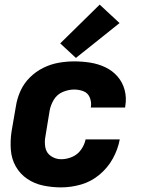

<svg xmlns="http://www.w3.org/2000/svg" viewBox="-20 -804 616 832"><path d="M245 8Q288 8 331.5 -4.5Q375 -17 411 -47Q447 -77 469 -117Q491 -157 499 -200H351Q346 -176 331 -155Q316 -134 292.5 -124Q269 -114 245 -114Q221 -114 201 -127.5Q181 -141 176.5 -165Q172 -189 177 -214L195 -324Q199 -348 213 -371.5Q227 -395 252 -405.5Q277 -416 301 -416Q323 -416 342 -408.5Q361 -401 369 -381.5Q377 -362 374 -341L373 -338H522Q523 -342 523 -345Q529 -381 520 -414.5Q511 -448 489 -473Q467 -498 436.5 -512.5Q406 -527 371.5 -532.5Q337 -538 301 -538Q268 -538 234 -532Q200 -526 167.5 -510Q135 -494 109 -468Q83 -442 68.5 -409.5Q54 -377 49 -344L30 -234Q24 -194 27 -154.5Q30 -115 48.5 -82.5Q67 -50 98 -29Q129 -8 167 0Q205 8 245 8ZM309 -553 498 -704 412 -784 241 -616Z"/></svg>

Font: Iosevka Sparkle Heavy Oblique
Style: Regular
Weight: 900
Italic angle: -9°
Designer: Belleve Invis
Foundry: Belleve Invis
Version: Version 4.5.0; ttfautohint (v1.8.3)